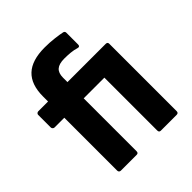

<svg xmlns="http://www.w3.org/2000/svg" viewBox="-191 -819 945 945"><g transform="rotate(-45 281.0 -347.0)"><path d="M108 0Q102 0 98.5 -3.5Q95 -7 95 -13V-381H27Q22 -381 18 -385Q14 -389 14 -394V-482Q14 -487 18 -490.5Q22 -494 27 -494H95V-529Q95 -612 138.5 -653Q182 -694 271 -694Q306 -694 338.5 -690Q371 -686 389 -682Q398 -679 398 -670V-588Q398 -573 384 -577Q365 -583 344 -585Q323 -587 301 -587Q264 -587 247 -572Q230 -557 230 -525V-494H496Q509 -494 509 -482V-13Q509 0 496 0H386Q374 0 374 -13V-381H230V-13Q230 0 218 0Z"/></g></svg>

Font: Sofia Sans Semi Condensed ExtraBold
Style: Regular
Weight: 800
Designer: Botio Nikoltchev, Ani Petrova
Foundry: lettersoup
Version: Version 4.100